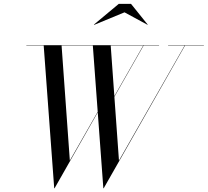

<svg xmlns="http://www.w3.org/2000/svg" viewBox="-20 -990 1103 1020"><path d="M529 10 473 -750H568L612 -137L962 -750H964L531 10ZM268 10 212 -750H307L351 -137L511 -417H513L270 10ZM120 -748V-750H825V-748ZM552 -417 742 -750H744L554 -417ZM873 -748V-750H1063V-748ZM480.5 -858 479 -859.5 611 -969.5H676L764.5 -859.5L764 -858L641.5 -924.5Z"/></svg>

Font: Bodoni Moda 96pt
Style: Italic
Weight: 400
Italic angle: -13°
Version: Version 2.004